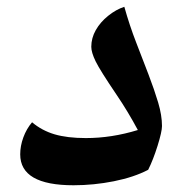

<svg xmlns="http://www.w3.org/2000/svg" viewBox="-20 -530 551 570"><path d="M198.2 20Q40 20 40 -71.8Q40 -96.7 49.3 -122.1Q58.6 -147.5 75.2 -167Q104 -142.6 141.8 -131.3Q179.7 -120.1 234.9 -120.1Q311.5 -120.1 389.2 -144Q359.4 -199.7 326.2 -248.5Q276.9 -321.3 263.9 -347.9Q251 -374.5 251 -391.1Q251 -417 264.4 -440.7Q277.8 -464.4 301.3 -483.2Q324.7 -502 349.1 -509.8Q364.7 -454.1 384.3 -403.8Q403.8 -353.5 420.9 -308.8Q438 -264.2 449.5 -225.8Q460.9 -187.5 460.9 -155.8Q460.9 -139.2 447.8 -97.2Q434.6 -55.2 419.9 -25.9Q377.9 -3.9 318.1 8.1Q258.3 20 198.2 20Z"/></svg>

Font: Droid Arabic Naskh
Style: Bold
Weight: 700
Designer: Pascal Zoghbi
Foundry: Ascender Corporation
Version: Version 1.00